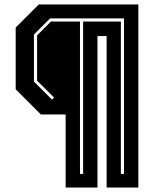

<svg xmlns="http://www.w3.org/2000/svg" viewBox="-20 -720 708 857"><path d="M273 117V-209H162.5L50 -321.5V-597L153 -700H597.5V117H456V-559H415V117ZM337 56.5H351V-624H519.5V56.5H533.5V-638H203.5L131.5 -566V-356L212.5 -275L221 -285L145.5 -360V-562L207.5 -624H337Z"/></svg>

Font: Tourney Expanded Regular
Style: Bold
Weight: 700
Width: 7
Designer: Tyler Finck
Foundry: Etcetera Type Co
Version: Version 1.010; ttfautohint (v1.8.3)